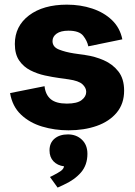

<svg xmlns="http://www.w3.org/2000/svg" viewBox="-20 -561 597 846"><path d="M281.7 13.2Q220.7 13.2 165.5 -3.4Q110.4 -20 72.3 -56.2Q34.2 -92.3 24.4 -150.9L176.3 -181.2Q180.2 -143.6 203.6 -124Q227.1 -104.5 274.4 -104.5Q319.8 -104.5 339.8 -120.1Q359.9 -135.7 359.9 -156.2Q359.9 -174.3 343.3 -189.7Q326.7 -205.1 282.2 -211.4L240.2 -217.3Q211.4 -221.2 177.7 -228.5Q144 -235.8 113.8 -251.2Q83.5 -266.6 64.5 -294.4Q45.4 -322.3 45.4 -367.2Q45.4 -445.8 107.9 -493.2Q170.4 -540.5 274.9 -540.5Q334.5 -540.5 386.2 -523.4Q438 -506.3 473.4 -472.4Q508.8 -438.5 519 -387.7L369.1 -356.9Q364.3 -380.9 346.7 -403.3Q329.1 -425.8 281.7 -425.8Q247.6 -425.8 229.5 -412.8Q211.4 -399.9 211.4 -379.9Q211.4 -354 239.7 -342.8Q268.1 -331.5 305.7 -325.7L356.4 -318.4Q398.4 -312.5 437.5 -295.4Q476.6 -278.3 501.7 -246.1Q526.9 -213.9 526.9 -161.6Q526.9 -104 494.4 -64.9Q461.9 -25.9 406.5 -6.3Q351.1 13.2 281.7 13.2ZM233.9 265.6 200.2 218.8 212.4 212.9Q237.3 200.2 248.8 191.7Q260.3 183.1 262.2 171.9Q232.9 168 215.6 149.7Q198.2 131.3 198.2 101.6Q198.2 68.4 220.5 49.8Q242.7 31.2 279.3 31.2Q316.4 31.2 340.8 54.4Q365.2 77.6 365.2 116.7Q365.2 166 336.7 199Q308.1 231.9 260.3 253.4Z"/></svg>

Font: Schibsted Grotesk ExtraBold
Style: Regular
Weight: 800
Designer: Bakken & Baeck AS, Henrik Kongsvoll
Foundry: Schibsted ASA
Version: Version 1.100; ttfautohint (v1.8.4.7-5d5b);gftools[0.9.25]